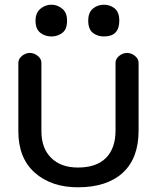

<svg xmlns="http://www.w3.org/2000/svg" viewBox="-20 -774 667 816"><path d="M311 22Q198 22 128 -40Q58 -102 58 -216V-507Q58 -524 73.5 -536.5Q89 -549 107 -549Q125 -549 140.5 -536.5Q156 -524 156 -507V-216Q156 -144 197.5 -103Q239 -62 311 -62Q390 -62 430.5 -103Q471 -144 471 -219V-507Q471 -524 486.5 -536.5Q502 -549 520 -549Q538 -549 553.5 -536.5Q569 -524 569 -507V-219Q569 -101 501.5 -39.5Q434 22 311 22ZM199 -619Q171 -619 151 -635Q131 -651 131 -686Q131 -719 151.5 -736.5Q172 -754 199 -754Q223 -754 244 -737.5Q265 -721 265 -686Q265 -649 244.5 -634Q224 -619 199 -619ZM422 -619Q394 -619 374.5 -634.5Q355 -650 355 -686Q355 -721 375 -737.5Q395 -754 422 -754Q447 -754 467 -738.5Q487 -723 487 -686Q487 -619 422 -619Z"/></svg>

Font: Hoogli
Style: Bold
Weight: 700
Designer: Anand Singh Naorem
Foundry: Brand New Type
Version: Version 1.00 b007